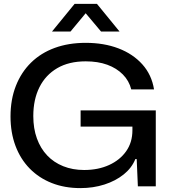

<svg xmlns="http://www.w3.org/2000/svg" viewBox="-20 -957 871 986"><path d="M393 9Q312 9 246 -17Q180 -43 132.5 -91.5Q85 -140 59.5 -208Q34 -276 34 -359Q34 -446 61.5 -516Q89 -586 139.5 -635.5Q190 -685 261 -711Q332 -737 420 -737Q514 -737 588.5 -708.5Q663 -680 711 -626.5Q759 -573 771 -498H654Q643 -542 611 -574.5Q579 -607 531 -624.5Q483 -642 420 -642Q334 -642 274 -607Q214 -572 182.5 -509Q151 -446 151 -361Q151 -297 169.5 -246Q188 -195 222 -159Q256 -123 304.5 -103.5Q353 -84 412 -84Q484 -84 540 -109.5Q596 -135 628 -180.5Q660 -226 660 -288V-331L685 -307H394V-390H780V0H688L682 -140H675Q657 -95 615.5 -61.5Q574 -28 516.5 -9.5Q459 9 393 9ZM247 -795 363 -937H478L594 -795H499L420 -889L342 -795Z"/></svg>

Font: Mona Sans SemiExpanded Medium
Style: Regular
Weight: 500
Width: 6
Designer: Deni Anggara
Foundry: GitHub
Version: Version 2.000